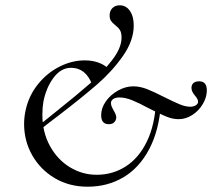

<svg xmlns="http://www.w3.org/2000/svg" viewBox="-20 -693 801 725"><path d="M71 -225Q71 -251 77 -278Q89 -332 123 -374.5Q157 -417 204 -441Q251 -465 300 -465Q355 -465 390 -434L327 -376Q303 -437 248 -437Q211 -437 183 -400.5Q155 -364 144 -310Q140 -287 140 -260Q140 -194 168.5 -142Q197 -90 244 -61.5Q291 -33 345 -33Q406 -33 455.5 -65Q505 -97 535 -159.5Q565 -222 569 -309L588 -303Q581 -201 543.5 -130Q506 -59 446 -23.5Q386 12 311 12Q241 12 186.5 -20.5Q132 -53 101.5 -107Q71 -161 71 -225ZM191 -271Q270 -334 318.5 -376.5Q367 -419 403 -465.5Q439 -512 439 -551Q439 -570 432.5 -580Q426 -590 414 -599Q404 -607 399 -614.5Q394 -622 394 -635Q394 -652 404.5 -662.5Q415 -673 432 -673Q456 -673 470.5 -652Q485 -631 485 -597Q485 -540 444.5 -482Q404 -424 347 -374.5Q290 -325 200 -256Q160 -226 120 -194L109 -205Q121 -215 191 -271ZM362 -258Q362 -285 379.5 -310Q397 -335 425.5 -351Q454 -367 483 -367Q508 -367 534 -357Q560 -347 601 -326Q639 -307 660 -298.5Q681 -290 699 -290Q711 -290 719.5 -295.5Q728 -301 728 -309Q728 -318 717 -331Q703 -347 703 -361Q703 -373 710.5 -379.5Q718 -386 732 -386Q761 -386 761 -352Q761 -326 746 -300.5Q731 -275 706.5 -259Q682 -243 654 -243Q632 -243 607.5 -253Q583 -263 542 -284Q505 -304 479 -314.5Q453 -325 431 -325Q416 -325 407.5 -319Q399 -313 399 -304Q399 -297 402 -290Q405 -283 409 -276Q419 -260 419 -250Q419 -240 412 -232Q405 -224 391 -224Q362 -224 362 -258Z"/></svg>

Font: Cormorant Infant Medium
Style: Italic
Weight: 500
Italic angle: -10°
Designer: Christian Thalmann (Catharsis Fonts)
Foundry: Catharsis Fonts
Version: Version 4.000